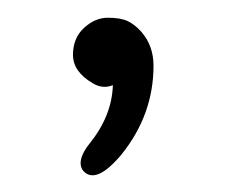

<svg xmlns="http://www.w3.org/2000/svg" viewBox="-20 -99 265 221"><path d="M156.7 -23.4Q156.7 33.2 119.6 79.1Q90.8 113.3 76.2 98.1Q72.8 94.2 72.8 88.9Q72.8 79.1 83 66.4Q108.9 34.2 109.9 -1Q98.1 3.9 86.4 -3.4Q64 -16.6 64 -35.9Q64 -55.2 76.7 -66.9Q89.4 -78.6 104.2 -78.6Q119.1 -78.6 127.4 -74.5Q135.7 -70.3 142.6 -62.5Q156.7 -46.4 156.7 -23.4Z"/></svg>

Font: Pompiere
Style: Regular
Weight: 400
Designer: Karolina Lach
Foundry: Sorkin Type Co.
Version: Version 1.002